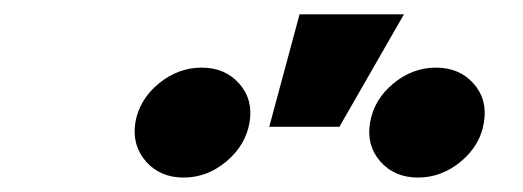

<svg xmlns="http://www.w3.org/2000/svg" viewBox="-20 -830 725 266"><path d="M559.1 -584Q526.4 -584 506.8 -606.4Q487.3 -628.9 492.7 -660.2Q498 -691.9 524.7 -714.1Q551.3 -736.3 584 -736.3Q616.7 -736.3 636.2 -714.1Q655.8 -691.9 650.4 -660.2Q645.5 -628.9 618.7 -606.4Q591.8 -584 559.1 -584ZM234.4 -584Q201.7 -584 182.1 -606.4Q162.6 -628.9 167.5 -660.2Q172.9 -691.9 199.7 -714.1Q226.6 -736.3 259.3 -736.3Q292 -736.3 311.5 -714.1Q331.1 -691.9 325.7 -660.2Q320.3 -628.9 293.7 -606.4Q267.1 -584 234.4 -584ZM353 -654.3 395 -810.1H539.6L450.2 -654.3Z"/></svg>

Font: Inter Display ExtraBold
Style: Italic
Weight: 800
Italic angle: -9.39999°
Designer: Rasmus Andersson
Foundry: rsms
Version: Version 4.000;git-a52131595